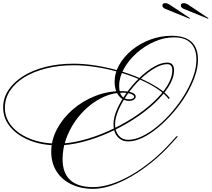

<svg xmlns="http://www.w3.org/2000/svg" viewBox="-182 -1028 1342 1218"><path d="M410 159Q463 159 525 139Q587 119 652 81.5Q717 44 780 -7.5Q843 -59 900 -122L937 -163H947L908 -120Q850 -55 785 -2Q720 51 654 89.5Q588 128 525.5 149Q463 170 410 170Q330 170 269.5 140.5Q209 111 176 58Q143 5 143 -66Q143 -140 179.5 -209Q216 -278 278.5 -332.5Q341 -387 420.5 -418.5Q500 -450 585 -450Q630 -450 654.5 -441Q679 -432 679 -415Q679 -404 667 -396Q655 -388 638 -388Q597 -388 571 -421.5Q545 -455 545 -508Q545 -565 575 -617.5Q605 -670 656 -711.5Q707 -753 772 -777Q837 -801 907 -801Q1074 -801 1074 -649Q1074 -599 1053.5 -541Q1033 -483 998 -425Q963 -367 917.5 -314.5Q872 -262 822.5 -220.5Q773 -179 724 -155Q675 -131 632 -131Q589 -131 563.5 -160.5Q538 -190 538 -240Q538 -284 561 -336Q584 -388 621.5 -440Q659 -492 704.5 -535.5Q750 -579 795.5 -605Q841 -631 879 -631Q922 -631 922 -582Q922 -534 888.5 -480Q855 -426 797.5 -372.5Q740 -319 665.5 -271Q591 -223 508 -186Q425 -149 341.5 -127.5Q258 -106 183 -106Q84 -106 6 -137.5Q-72 -169 -117 -223Q-162 -277 -162 -346Q-162 -406 -128.5 -456.5Q-95 -507 -35 -545Q25 -583 106.5 -603.5Q188 -624 285 -624Q353 -624 427 -612Q501 -600 573 -579.5Q645 -559 708 -531Q771 -503 820 -471.5Q869 -440 895 -406L888 -400Q863 -433 816 -464.5Q769 -496 706.5 -523Q644 -550 573 -570.5Q502 -591 428.5 -602.5Q355 -614 286 -614Q191 -614 111 -594Q31 -574 -27.5 -538Q-86 -502 -118.5 -452.5Q-151 -403 -151 -344Q-151 -279 -107.5 -227.5Q-64 -176 12 -146.5Q88 -117 183 -117Q257 -117 339 -138Q421 -159 503 -195.5Q585 -232 658 -278.5Q731 -325 788 -377.5Q845 -430 878 -482.5Q911 -535 911 -582Q911 -621 879 -621Q843 -621 798.5 -595Q754 -569 710 -527Q666 -485 629.5 -434Q593 -383 570.5 -332Q548 -281 548 -239Q548 -195 571 -168Q594 -141 631 -141Q673 -141 721.5 -164.5Q770 -188 818.5 -228.5Q867 -269 911 -320.5Q955 -372 989.5 -429Q1024 -486 1044 -542.5Q1064 -599 1064 -649Q1064 -719 1028 -755Q992 -791 922 -791Q860 -791 798 -764Q736 -737 685.5 -692Q635 -647 604.5 -592.5Q574 -538 574 -483Q574 -398 639 -398Q651 -398 660 -402.5Q669 -407 669 -414Q669 -425 647.5 -432.5Q626 -440 595 -440Q538 -440 483 -416.5Q428 -393 379.5 -352Q331 -311 294 -257.5Q257 -204 236 -143Q215 -82 215 -19Q215 159 410 159ZM1138 -909 983 -972Q965 -980 965 -993Q965 -1008 984 -1008Q996 -1008 1009 -1000L1140 -913ZM1021 -909 866 -972Q848 -980 848 -993Q848 -1008 867 -1008Q879 -1008 892 -1000L1023 -913Z"/></svg>

Font: Ballet 24pt
Style: Regular
Weight: 400
Designer: Maximiliano R. Sproviero
Foundry: Omnibus-Type
Version: Version 1.100